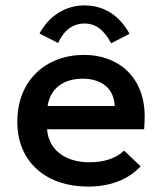

<svg xmlns="http://www.w3.org/2000/svg" viewBox="-20 -679 603 710"><path d="M195 -520C217 -569 251 -592 293 -592C334 -592 365 -568 391 -519L459 -554C422 -622 364 -659 293 -659C222 -659 162 -621 126 -555ZM305 11C383 11 452 -12 500 -64L439 -122C405 -90 359 -79 310 -79C232 -79 161 -116 154 -201H513C514 -214 515 -234 515 -248C515 -397 415 -476 291 -476C152 -476 44 -384 44 -229C44 -76 155 11 305 11ZM156 -287C167 -357 220 -388 286 -388C355 -388 402 -352 404 -287Z"/></svg>

Font: Inconsolata SemiExpanded
Style: Bold
Weight: 700
Width: 6
Monospace: yes
Designer: Raph Levien, Cyreal, Brenton Simpson
Foundry: Raph Levien, Cyreal, Google
Version: Version 3.100